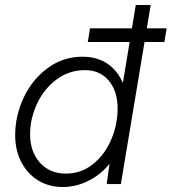

<svg xmlns="http://www.w3.org/2000/svg" viewBox="-20 -740 690 772"><path d="M342 -626H650L641 -571H333ZM422 -93 526 -720H586L466 0H409ZM41 -196Q41 -275 75.5 -348Q110 -421 172 -466.5Q234 -512 312 -512Q395 -512 443.5 -456Q492 -400 492 -308Q492 -207 454.5 -134.5Q417 -62 357 -25Q297 12 232 12Q177 12 133.5 -14.5Q90 -41 65.5 -88.5Q41 -136 41 -196ZM453 -303Q453 -373 417.5 -415.5Q382 -458 322 -458Q258 -458 207.5 -420.5Q157 -383 129 -323Q101 -263 101 -200Q101 -130 140.5 -86Q180 -42 245 -42Q307 -42 354.5 -80.5Q402 -119 427.5 -179.5Q453 -240 453 -303Z"/></svg>

Font: Oak Sans Light Italic
Style: Regular
Weight: 400
Italic angle: -9.5°
Foundry: Erik Kennedy, Walven
Version: Version 1.000;Glyphs 3.1.2 (3151)